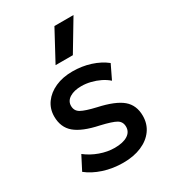

<svg xmlns="http://www.w3.org/2000/svg" viewBox="-188 -859 869 972"><g transform="rotate(-30 247.0 -373.0)"><path d="M243.5 14.5Q182 14.5 128.5 -3Q75 -20.5 38.5 -50L80 -130.5Q114.5 -103.5 157.8 -88Q201 -72.5 243 -72.5Q291.5 -72.5 318.5 -89.5Q345.5 -106.5 345.5 -137Q345.5 -166 322.2 -179.8Q299 -193.5 234 -208.5Q140.5 -228 98.2 -263.8Q56 -299.5 56 -363Q56 -407.5 80.8 -441.8Q105.5 -476 149 -495.5Q192.5 -515 249.5 -515Q305 -515 354 -499.2Q403 -483.5 439 -455L400 -374Q381.5 -390.5 357 -402.5Q332.5 -414.5 305.2 -421.2Q278 -428 251 -428Q209 -428 182.8 -411.8Q156.5 -395.5 156.5 -367Q156.5 -337.5 181.5 -323.5Q206.5 -309.5 267.5 -295.5Q363.5 -274.5 405 -239.5Q446.5 -204.5 446.5 -142.5Q446.5 -95 421 -59.8Q395.5 -24.5 349.8 -5Q304 14.5 243.5 14.5ZM192 -585 286 -759.5H397.5L293 -585Z"/></g></svg>

Font: Geologica Cursive
Style: Regular
Weight: 400
Designer: Sindre Bremnes, Frode Helland
Foundry: Monokrom Skriftforlag AS
Version: Version 1.010;gftools[0.9.28]